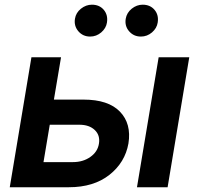

<svg xmlns="http://www.w3.org/2000/svg" viewBox="-20 -786 835 806"><path d="M206.3 -367.9H330.6Q434.7 -367.9 483.5 -317.3Q532.3 -266.7 519.2 -183.9Q505 -103.7 439.1 -51.8Q373.2 0 269.2 0H21L111.9 -545.5H236.2ZM188.9 -262.4 162.6 -105.5H286.2Q328.5 -105.5 359 -127Q389.6 -148.4 395.2 -182.2Q401.3 -218 377.8 -240.2Q354.4 -262.4 313.2 -262.4ZM555 0 646 -545.5H774.5L683.6 0ZM571.4 -632.5Q541.2 -632.5 522 -654.7Q502.8 -676.8 507.8 -707.4Q512.1 -732.6 533 -749.5Q554 -766.3 578.8 -766.3Q610.4 -766.3 628.7 -744.7Q647 -723 642 -691.4Q638.5 -667.6 618.1 -650Q597.7 -632.5 571.4 -632.5ZM358.3 -632.5Q328.1 -632.5 308.9 -654.8Q289.8 -677.2 294.7 -707.4Q298.7 -732.6 319.8 -749.5Q340.9 -766.3 365.8 -766.3Q397.4 -766.3 415.7 -744.7Q433.9 -723 429 -691.4Q425.4 -667.6 405 -650Q384.6 -632.5 358.3 -632.5Z"/></svg>

Font: Inter UI Semi Bold
Style: Italic
Weight: 600
Italic angle: -9.39999°
Designer: Rasmus Andersson
Foundry: rsms
Version: 3.2;8d6f07862